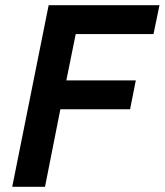

<svg xmlns="http://www.w3.org/2000/svg" viewBox="-20 -718 633 738"><path d="M153 0H27L167 -698H593L570 -587H271L235 -409H502L480 -298H212Z"/></svg>

Font: IBM Plex Sans SemiBold
Style: Italic
Weight: 600
Italic angle: -11.31°
Designer: Mike Abbink, Paul van der Laan, Pieter van Rosmalen
Foundry: Bold Monday
Version: Version 3.201